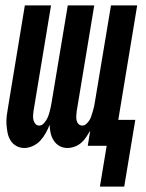

<svg xmlns="http://www.w3.org/2000/svg" viewBox="-20 -540 540 711"><path d="M350 151 375 0H305L314 -56Q307 -44 299 -32Q291 -20 280.5 -11Q270 -2 256.5 3Q243 8 230 8Q213 8 200 0.5Q187 -7 179 -19.5Q171 -32 167.5 -47Q164 -62 164 -78Q158 -63 149.5 -47.5Q141 -32 129.5 -19.5Q118 -7 102 0.5Q86 8 70 8Q54 8 40.5 0.5Q27 -7 19 -20Q11 -33 8 -48.5Q5 -64 4 -79.5Q3 -95 5 -111.5Q7 -128 10 -144L72 -520H169L104 -128Q103 -120 102.5 -111.5Q102 -103 104 -95Q106 -87 111.5 -81Q117 -75 125 -75Q134 -75 140.5 -81.5Q147 -88 151.5 -95.5Q156 -103 159 -111Q162 -119 164 -127.5Q166 -136 168 -144Q170 -152 171 -160L231 -520H329L264 -128Q263 -120 262.5 -111.5Q262 -103 263.5 -95Q265 -87 270.5 -81Q276 -75 285 -75Q293 -75 300 -81.5Q307 -88 311.5 -95.5Q316 -103 318.5 -111Q321 -119 323.5 -127.5Q326 -136 328 -144Q330 -152 331 -160L391 -520H488L418 -96H481L440 151Z"/></svg>

Font: Iosevka Term Curly
Style: Bold Italic
Weight: 700
Italic angle: -9°
Designer: Belleve Invis
Foundry: Belleve Invis
Version: Version 32.3.0